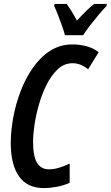

<svg xmlns="http://www.w3.org/2000/svg" viewBox="-20 -951 566 981"><path d="M203 10Q120 10 77.5 -49.5Q35 -109 35 -220Q35 -283 48 -352.5Q61 -422 86.5 -488Q112 -554 150 -607.5Q188 -661 238 -692.5Q288 -724 350 -724Q387 -724 421.5 -715Q456 -706 484 -684L430 -597Q392 -628 351 -628Q309 -628 276.5 -598.5Q244 -569 220 -522Q196 -475 180 -420.5Q164 -366 156.5 -314.5Q149 -263 149 -227Q149 -153 169 -119.5Q189 -86 230 -86Q256 -86 282 -94Q308 -102 336 -115V-17Q305 -3 270 3.5Q235 10 203 10ZM312 -771Q307 -790 297.5 -817.5Q288 -845 277 -873Q266 -901 257 -920L259 -931H321Q331 -917 344.5 -895.5Q358 -874 373 -846Q398 -873 420 -894.5Q442 -916 461 -931H526L524 -920Q508 -904 484.5 -876Q461 -848 438.5 -819Q416 -790 405 -771Z"/></svg>

Font: Noto Sans ExtraCondensed SemiBold
Style: Italic
Weight: 600
Width: 2
Italic angle: -12°
Designer: Monotype Design Team
Foundry: Monotype Imaging Inc.
Version: Version 2.013; ttfautohint (v1.8.4.7-5d5b)